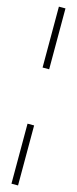

<svg xmlns="http://www.w3.org/2000/svg" viewBox="-141 -772 384 958"><g transform="rotate(15 51.0 -293.0)"><path d="M34 -435.5V-750H68V-435.5ZM34 164.5V-145.5H68V164.5Z"/></g></svg>

Font: Imbue Thin 10pt
Style: Regular
Weight: 400
Version: Version 1.102